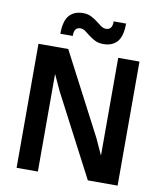

<svg xmlns="http://www.w3.org/2000/svg" viewBox="-97 -989 904 1067"><g transform="rotate(10 355.0 -455.5)"><path d="M232 -460 190 -551V0H70V-700H238L478 -240L520 -148V-700H640V0H472ZM425 -761Q397 -761 377.5 -771Q358 -781 342.5 -793Q327 -805 313.5 -815Q300 -825 285 -825Q268 -825 259 -814Q250 -803 250 -776H180Q180 -848 207.5 -879.5Q235 -911 285 -911Q312 -911 331.5 -901Q351 -891 366.5 -879Q382 -867 395.5 -857Q409 -847 425 -847Q442 -847 451 -858Q460 -869 460 -895H530Q530 -823 502.5 -792Q475 -761 425 -761Z"/></g></svg>

Font: Retni Sans
Style: Bold
Weight: 700
Designer: Vitaly Kuzmin
Foundry: ParaType Ltd.
Version: Version 1.00;March 2, 2019;FontCreator 11.5.0.2425 64-bit; t